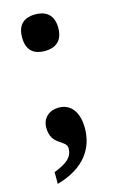

<svg xmlns="http://www.w3.org/2000/svg" viewBox="-110 -589 479 789"><g transform="rotate(-15 129.0 -194.5)"><path d="M125 -387C166 -387 202 -406 202 -465C202 -524 166 -543 125 -543C82 -543 48 -524 48 -465C48 -406 82 -387 125 -387ZM34 104V154C155 120 201 45 201 -39C201 -106 171 -148 118 -148C80 -148 48 -124 48 -81C48 -4 115 -13 115 24C115 62 88 83 34 104Z"/></g></svg>

Font: Noto Serif SemiCondensed
Style: Bold
Weight: 700
Width: 4
Designer: Monotype Design Team
Foundry: Monotype Imaging Inc.
Version: Version 2.015